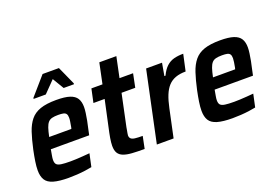

<svg xmlns="http://www.w3.org/2000/svg" viewBox="-99 -1005 1872 1303"><g transform="rotate(-20 837.0 -353.5)"><path d="M207 8Q138 8 97.5 -4Q57 -16 41 -42.5Q25 -69 25 -111Q25 -139 30.5 -175Q36 -211 45 -254Q60 -323 76.5 -372.5Q93 -422 119.5 -454.5Q146 -487 190.5 -502.5Q235 -518 306 -518Q368 -518 403 -506.5Q438 -495 453 -471Q468 -447 468 -409Q468 -390 464.5 -365.5Q461 -341 456 -314Q451 -287 443 -254L435 -216H158Q154 -192 150.5 -173.5Q147 -155 147 -142Q147 -120 156.5 -110Q166 -100 189.5 -96.5Q213 -93 255 -93Q272 -93 296 -94Q320 -95 345.5 -97Q371 -99 395 -101L375 -8Q356 -4 327.5 0Q299 4 267.5 6Q236 8 207 8ZM176 -298H336L339 -309Q343 -331 345.5 -347Q348 -363 348 -374Q348 -393 341.5 -402.5Q335 -412 321 -415Q307 -418 284 -418Q257 -418 239.5 -413.5Q222 -409 211 -396.5Q200 -384 192 -360.5Q184 -337 176 -298ZM165 -577 166 -584 280 -715H398L457 -584V-577H382L333 -659L253 -577Z M757 0Q704 0 666.5 -2.5Q629 -5 604.5 -14.5Q580 -24 568.5 -43Q557 -62 557 -95Q557 -107 558.5 -120.5Q560 -134 562.5 -150Q565 -166 569 -185L618 -412H537L558 -510H638L669 -658H792L761 -510H859L839 -412H740L691 -180Q690 -173 688 -162Q686 -151 684 -140.5Q682 -130 682 -125Q682 -110 691 -101.5Q700 -93 720 -90.5Q740 -88 775 -88Z M845 0 953 -510H1068L1052 -419H1060Q1079 -459 1102.5 -480.5Q1126 -502 1155.5 -510Q1185 -518 1224 -518L1198 -399Q1155 -399 1124 -387.5Q1093 -376 1071.5 -352.5Q1050 -329 1035 -292Q1020 -255 1009 -202L966 0Z M1390 8Q1321 8 1280.5 -4Q1240 -16 1224 -42.5Q1208 -69 1208 -111Q1208 -139 1213.5 -175Q1219 -211 1228 -254Q1243 -323 1259.5 -372.5Q1276 -422 1302.5 -454.5Q1329 -487 1373.5 -502.5Q1418 -518 1489 -518Q1551 -518 1586 -506.5Q1621 -495 1636 -471Q1651 -447 1651 -409Q1651 -390 1647.5 -365.5Q1644 -341 1639 -314Q1634 -287 1626 -254L1618 -216H1341Q1337 -192 1333.5 -173.5Q1330 -155 1330 -142Q1330 -120 1339.5 -110Q1349 -100 1372.5 -96.5Q1396 -93 1438 -93Q1455 -93 1479 -94Q1503 -95 1528.5 -97Q1554 -99 1578 -101L1558 -8Q1539 -4 1510.5 0Q1482 4 1450.5 6Q1419 8 1390 8ZM1359 -298H1519L1522 -309Q1526 -331 1528.5 -347Q1531 -363 1531 -374Q1531 -393 1524.5 -402.5Q1518 -412 1504 -415Q1490 -418 1467 -418Q1440 -418 1422.5 -413.5Q1405 -409 1394 -396.5Q1383 -384 1375 -360.5Q1367 -337 1359 -298Z"/></g></svg>

Font: Saira SemiCondensed SemiBold
Style: Italic
Weight: 600
Width: 4
Italic angle: -12°
Designer: Hector Gatti with collaboration of the Omnibus-Type team
Foundry: Omnibus-Type
Version: Version 1.101